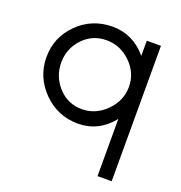

<svg xmlns="http://www.w3.org/2000/svg" viewBox="-119 -550 804 853"><g transform="rotate(20 283.0 -123.5)"><path d="M380.4 -104.5Q429.7 -154.3 429.7 -219.7Q429.7 -285.2 380.9 -333Q332 -380.9 266.1 -380.9Q200.2 -380.9 155.3 -333.5Q110.4 -286.1 109.9 -219.7Q109.9 -153.3 154.8 -104Q200.2 -55.2 265.6 -55.2Q331.1 -55.2 380.4 -104.5ZM434.1 200.2V-69.8Q368.2 11.2 271.5 11.2Q174.8 10.7 107.4 -57.6Q40 -126 40 -219.7Q40 -313.5 106.9 -379.9Q173.8 -446.3 271 -446.8Q368.2 -446.8 434.1 -368.2V-439.9H501V200.2Z"/></g></svg>

Font: Arcon-Regular
Style: Regular
Weight: 400
Designer: M. Zarth
Foundry: martin zarth - visuelle & digitale kommunikation
Version: Version 1.131;PS 001.131;hotconv 1.0.70;makeotf.lib2.5.58329